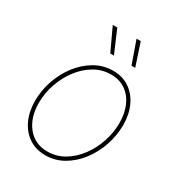

<svg xmlns="http://www.w3.org/2000/svg" viewBox="-181 -873 930 1003"><g transform="rotate(30 284.5 -372.0)"><path d="M239.7 11.2Q183.1 11.2 141.1 -17.1Q99.1 -45.4 75.9 -95Q52.7 -144.5 52.7 -209Q52.7 -271.5 73.2 -331.8Q93.8 -392.1 131.1 -440.9Q168.5 -489.7 219 -519.3Q269.5 -548.8 329.6 -548.8Q385.7 -548.8 427.5 -520.5Q469.2 -492.2 492.2 -442.6Q515.1 -393.1 515.1 -329.1Q515.1 -267.1 494.9 -206.5Q474.6 -146 437.5 -96.9Q400.4 -47.9 349.9 -18.3Q299.3 11.2 239.7 11.2ZM240.2 -11.2Q295.4 -11.2 341.6 -39.1Q387.7 -66.9 421.6 -112.8Q455.6 -158.7 474.1 -215.1Q492.7 -271.5 492.7 -328.1Q492.7 -386.7 472.9 -431.4Q453.1 -476.1 416.3 -501.2Q379.4 -526.4 329.1 -526.4Q275.9 -526.4 230 -499.8Q184.1 -473.1 149.4 -427.7Q114.7 -382.3 95 -325.9Q75.2 -269.5 75.2 -210Q75.2 -121.6 119.9 -66.4Q164.6 -11.2 240.2 -11.2ZM397.5 -619.1 349.6 -754.9H375L419.9 -619.1ZM269.5 -619.1 206.1 -754.9H233.4L291.5 -619.1Z"/></g></svg>

Font: Inter 17pt Thin
Style: Italic
Weight: 250
Italic angle: -9.3988°
Version: Version 4.001;git-66647c0bb